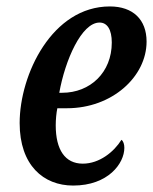

<svg xmlns="http://www.w3.org/2000/svg" viewBox="-20 -566 475 596"><path d="M207 10C316 10 366 -59 366 -107C366 -118 363 -128 357 -132C334 -95 289 -58 237 -58C182 -58 153 -101 153 -177C153 -195 155 -216 158 -230H188C328 -230 435 -328 435 -437C435 -505 393 -546 321 -546C142 -546 41 -335 41 -184C41 -53 115 10 207 10ZM164 -278C182 -379 233 -496 289 -496C313 -496 327 -474 327 -434C327 -341 260 -278 173 -278Z"/></svg>

Font: Noto Serif Condensed Semi
Style: Italic
Weight: 600
Width: 3
Italic angle: -12°
Designer: Monotype Design Team
Foundry: Monotype Imaging Inc.
Version: Version 1.901